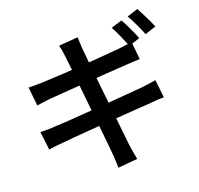

<svg xmlns="http://www.w3.org/2000/svg" viewBox="-129 -1002 1258 1215"><g transform="rotate(-15 500.0 -394.5)"><path d="M758 -820Q771 -803 786 -778Q801 -753 815 -728Q829 -703 838 -683L766 -652Q750 -683 728.5 -722.5Q707 -762 687 -791ZM874 -864Q887 -845 902.5 -820Q918 -795 932.5 -770.5Q947 -746 956 -728L884 -697Q868 -729 845.5 -767.5Q823 -806 803 -834ZM356 -694Q352 -715 347 -733Q342 -751 336 -768L463 -789Q465 -775 467.5 -753Q470 -731 473 -714Q476 -701 482.5 -663.5Q489 -626 499.5 -571.5Q510 -517 522.5 -454Q535 -391 547.5 -327Q560 -263 571 -206Q582 -149 590.5 -106.5Q599 -64 603 -44Q608 -23 614.5 2.5Q621 28 628 52L499 75Q495 48 492.5 23Q490 -2 485 -24Q482 -42 474.5 -83Q467 -124 456 -180Q445 -236 432.5 -299.5Q420 -363 408 -426.5Q396 -490 385.5 -545Q375 -600 367 -639.5Q359 -679 356 -694ZM81 -562Q103 -564 125 -565.5Q147 -567 171 -570Q193 -573 233.5 -578.5Q274 -584 325.5 -591.5Q377 -599 432.5 -607.5Q488 -616 540 -625Q592 -634 633 -641Q674 -648 697 -652Q721 -657 744.5 -662Q768 -667 785 -672L807 -554Q792 -553 767 -549Q742 -545 720 -542Q694 -538 650.5 -531.5Q607 -525 554.5 -516.5Q502 -508 446.5 -499Q391 -490 340.5 -482Q290 -474 251.5 -467.5Q213 -461 193 -458Q171 -453 150.5 -449Q130 -445 105 -438ZM80 -270Q100 -271 128.5 -274Q157 -277 179 -281Q206 -284 251.5 -291Q297 -298 354 -307.5Q411 -317 471.5 -326.5Q532 -336 589 -346Q646 -356 693.5 -364Q741 -372 770 -377Q799 -383 824 -388.5Q849 -394 868 -400L892 -281Q873 -280 846 -275.5Q819 -271 791 -266Q758 -261 709.5 -253.5Q661 -246 603.5 -236.5Q546 -227 486 -217.5Q426 -208 370.5 -198.5Q315 -189 271 -181.5Q227 -174 202 -169Q171 -164 146.5 -159Q122 -154 106 -149Z"/></g></svg>

Font: Noto Sans SC SemiBold
Style: Regular
Weight: 600
Designer: Ryoko NISHIZUKA 西塚涼子 (kana, bopomofo & ideographs); Paul D. Hunt (Latin, Greek & Cyrillic); Sandoll Communications 산돌커뮤니
Foundry: Adobe
Version: Version 2.004-H2;hotconv 1.0.118;makeotfexe 2.5.65603